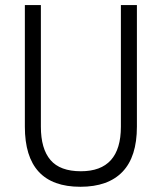

<svg xmlns="http://www.w3.org/2000/svg" viewBox="-20 -713 626 743"><path d="M291 9.8Q76.2 9.8 76.2 -222.7V-693.4H138.2V-222.7Q138.2 -137.2 175.3 -93.8Q212.4 -50.3 293 -50.3Q447.8 -50.3 447.8 -222.7V-693.4H509.8V-222.7Q509.8 -106.4 454.1 -48.3Q398.4 9.8 291 9.8Z"/></svg>

Font: Caskaydia Cove Light
Style: Regular
Weight: 300
Monospace: yes
Designer: Aaron Bell
Foundry: Saja Typeworks
Version: Version 4.300; ttfautohint (v1.8.3)